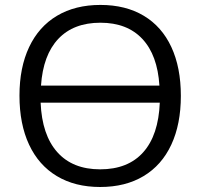

<svg xmlns="http://www.w3.org/2000/svg" viewBox="-20 -745 810 775"><path d="M58.6 -358.9Q58.6 -472.7 97.7 -555.2Q136.7 -637.7 210.2 -681.4Q283.7 -725.1 385.3 -725.1Q487.3 -725.1 560.3 -681.4Q633.3 -637.7 671.6 -555.2Q710 -472.7 710 -357.9Q710 -243.7 671.4 -160.9Q632.8 -78.1 559.6 -34.2Q486.3 9.8 384.3 9.8Q282.7 9.8 209.5 -34.2Q136.2 -78.1 97.4 -161.1Q58.6 -244.1 58.6 -358.9ZM625 -330.6H144Q149.4 -200.2 211.2 -130.9Q272.9 -61.5 384.3 -61.5Q496.6 -61.5 558.1 -130.4Q619.6 -199.2 625 -330.6ZM385.3 -653.3Q276.9 -653.3 215.3 -588.1Q153.8 -522.9 145.5 -399.4H623.5Q615.7 -522.9 554.4 -588.1Q493.2 -653.3 385.3 -653.3Z"/></svg>

Font: Viking Open Sans
Style: Regular
Weight: 400
Foundry: Ascender Corporation
Version: Version 2.001